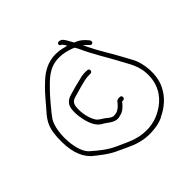

<svg xmlns="http://www.w3.org/2000/svg" viewBox="-175 -861 1027 1027"><g transform="rotate(-45 338.5 -347.5)"><path d="M36 -336C31 -245 49 -182 92 -139C129 -109 169 -76 216 -56L261 -35C301 -16 344 0 399 0C437 0 476 -7 503 -21V-22C554 -45 597 -83 621 -133C653 -197 645 -293 612 -349L586 -397C557 -452 521 -505 493 -564L481 -590L502 -570C508 -564 511 -559 516 -559C524 -559 529 -564 529 -571C529 -576 527 -579 526 -580V-581C506 -605 492 -619 459 -632L457 -633C456 -637 454 -642 451 -645C444 -659 434 -677 424 -687C416 -695 397 -698 393 -689C387 -678 398 -673 407 -668V-666C407 -665 411 -662 414 -657L420 -647L409 -649C402 -650 397 -652 393 -653C377 -657 361 -659 344 -659C285 -659 239 -631 205 -599C168 -565 152 -546 113 -500C66 -447 40 -421 36 -336ZM87 -426C104 -451 165 -523 185 -543C224 -582 266 -633 344 -633C377 -633 399 -626 426 -617C430 -616 435 -614 439 -612C445 -606 450 -594 454 -586C486 -515 528 -450 563 -384L589 -336C602 -310 614 -281 616 -244C621 -160 582 -103 533 -69C499 -46 458 -26 400 -26C327 -26 278 -57 226 -79C181 -99 143 -130 110 -159C54 -198 45 -359 87 -426ZM110 -154ZM203 -306C213 -265 228 -232 260 -216H261C289 -199 316 -167 356 -183H357C380 -187 402 -208 415 -226L416 -228H424C430 -228 437 -234 437 -240C437 -249 432 -254 424 -254H417C407 -254 399 -249 393 -239C384 -227 367 -211 350 -207L337 -205H326C311 -210 301 -219 290 -228C278 -238 258 -245 247 -262C229 -291 218 -336 222 -380C225 -407 237 -417 260 -423C280 -429 299 -434 320 -440C343 -446 365 -453 392 -453H402C407 -452 415 -458 415 -464C415 -473 411 -478 403 -478C382 -480 362 -478 343 -472C312 -465 281 -457 252 -448C229 -442 216 -433 205 -417C190 -390 195 -339 203 -306Z"/></g></svg>

Font: Stray Cat
Style: Lt
Weight: 300
Version: Version 1.0